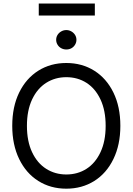

<svg xmlns="http://www.w3.org/2000/svg" viewBox="-20 -1081 767 1110"><path d="M363.3 9.8Q272.5 9.8 201.7 -34.7Q130.9 -79.1 90.8 -161.6Q50.8 -244.1 50.8 -353.5Q50.8 -463.9 90.8 -545.9Q130.9 -627.9 201.7 -672.4Q272.5 -716.8 363.3 -716.8Q454.1 -716.8 524.9 -672.4Q595.7 -627.9 635.7 -545.9Q675.8 -463.9 675.8 -353.5Q675.8 -244.1 635.7 -161.6Q595.7 -79.1 524.9 -34.7Q454.1 9.8 363.3 9.8ZM363.3 -634.8Q298.8 -634.8 247.1 -602.1Q195.3 -569.3 165.5 -505.9Q135.7 -442.4 135.7 -353.5Q135.7 -264.6 165.5 -201.2Q195.3 -137.7 247.1 -105Q298.8 -72.3 363.3 -72.3Q428.7 -72.3 480 -105Q531.2 -137.7 561 -201.2Q590.8 -264.6 590.8 -353.5Q590.8 -442.4 561 -505.9Q531.2 -569.3 480 -602.1Q428.7 -634.8 363.3 -634.8ZM304.7 -850.6Q304.7 -866.2 312.5 -878.9Q320.3 -891.6 334 -899.4Q347.7 -907.2 363.3 -907.2Q378.9 -907.2 392.6 -899.4Q406.2 -891.6 414.1 -878.9Q421.9 -866.2 421.9 -850.6Q421.9 -835.9 414.1 -822.8Q406.2 -809.6 393.1 -802.2Q379.9 -794.9 363.3 -794.9Q347.7 -794.9 334 -802.2Q320.3 -809.6 312.5 -822.8Q304.7 -835.9 304.7 -850.6ZM528.3 -991.2H204.1V-1060.5H528.3Z"/></svg>

Font: Pretendard JP Variable
Style: Regular
Weight: 400
Designer: Base glyphs from Inter by Rasmus Andersson; Hangul glyphs from Noto Sans CJK(Source Han Sans) by Jang Soo-young and Kang
Foundry: Kil Hyung-jin
Version: Version 1.307;Glyphs 3.2 (3192)